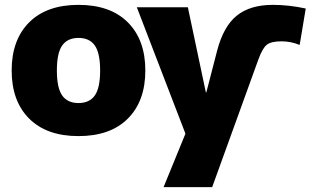

<svg xmlns="http://www.w3.org/2000/svg" viewBox="-20 -550 1291 790"><path d="M829 -170 873 -340Q899 -441 954 -485.5Q1009 -530 1103 -530Q1168 -530 1238 -515L1213 -365Q1177 -380 1138 -380Q1096 -380 1078 -366Q1060 -352 1043 -305L853 220H653L743 0L543 -520H753L827 -170ZM100 -458Q172 -530 303 -530Q434 -530 506 -458Q578 -386 578 -260Q578 -134 506 -62Q434 10 303 10Q172 10 100 -62Q28 -134 28 -260Q28 -386 100 -458ZM236 -157Q258 -126 303 -126Q348 -126 370 -157Q392 -188 392 -260Q392 -332 370 -363Q348 -394 303 -394Q258 -394 236 -363Q214 -332 214 -260Q214 -188 236 -157Z"/></svg>

Font: Mplus 1p Black
Style: Regular
Weight: 900
Version: Version 1.061